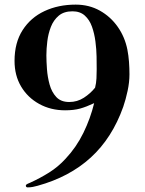

<svg xmlns="http://www.w3.org/2000/svg" viewBox="-20 -746 630 832"><path d="M399 -446Q399 -469 398.5 -500.5Q398 -532 393.5 -566.5Q389 -601 378.5 -630.5Q368 -660 347.5 -678.5Q327 -697 294 -697Q257 -697 234.5 -678Q212 -659 200.5 -629.5Q189 -600 185 -567Q181 -534 181 -506Q181 -481 183.5 -446.5Q186 -412 195 -379.5Q204 -347 224 -325.5Q244 -304 280 -304Q315 -304 343.5 -322.5Q372 -341 392 -366Q397 -386 398 -406Q399 -426 399 -446ZM541 -424Q541 -390 533 -352.5Q525 -315 514 -283Q466 -148 373.5 -63.5Q281 21 143 59Q133 62 122 64Q111 66 100 66Q92 66 92 58Q92 54 99.5 50.5Q107 47 110 46Q154 26 193 1.5Q232 -23 264 -58Q311 -108 341.5 -170.5Q372 -233 388 -299Q354 -283 327 -275.5Q300 -268 262 -268Q200 -268 150 -295.5Q100 -323 71.5 -371Q43 -419 43 -482Q43 -561 78 -615.5Q113 -670 173 -698Q233 -726 308 -726Q366 -726 412.5 -700Q459 -674 490 -630Q521 -586 532 -531Q537 -505 539 -478Q541 -451 541 -424Z"/></svg>

Font: Kaisei HarunoUmi
Style: Bold
Weight: 700
Designer: Font-Kai, 金井和夫
Foundry: KAZUO KANAI
Version: Version 5.003